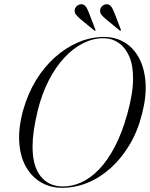

<svg xmlns="http://www.w3.org/2000/svg" viewBox="-20 -887 716 917"><path d="M476.5 -710.5Q531.5 -710.5 574.8 -684.5Q618 -658.5 644 -610Q670 -561.5 675 -494Q680 -426.5 658.5 -343.5Q638 -261 598.8 -195.5Q559.5 -130 508.2 -84Q457 -38 397.8 -14Q338.5 10 276.5 10Q221.5 10 177 -15.5Q132.5 -41 104.8 -89Q77 -137 72 -206.2Q67 -275.5 91 -362Q112.5 -438.5 151.2 -502.5Q190 -566.5 242 -613Q294 -659.5 353.8 -685Q413.5 -710.5 476.5 -710.5ZM279.5 3.5Q324.5 4 368.5 -16Q412.5 -36 453 -78Q493.5 -120 528 -185.5Q562.5 -251 588 -342.5Q602 -392.5 608.8 -434.5Q615.5 -476.5 615.5 -511Q616 -575 597.2 -617.8Q578.5 -660.5 546.2 -682.5Q514 -704.5 473.5 -704.5Q424.5 -704.5 376.8 -680.5Q329 -656.5 287 -611.2Q245 -566 212.2 -501.8Q179.5 -437.5 160 -358Q147.5 -306.5 141.5 -264.5Q135.5 -222.5 135.5 -188.5Q135 -93.5 174.2 -45Q213.5 3.5 279.5 3.5ZM403.5 -829 435.5 -746Q436.5 -744.5 436.5 -743.2Q436.5 -742 435.5 -741Q434.5 -740 433 -740.2Q431.5 -740.5 430 -741.5L361 -798.5Q350 -808 342.5 -817.5Q335 -827 337 -841Q339 -851 347 -858.2Q355 -865.5 366 -866.5Q379 -868 387.8 -857.8Q396.5 -847.5 403.5 -829ZM525 -829 557 -746Q558 -744.5 557.8 -743.2Q557.5 -742 557 -741Q555.5 -740 554.2 -740.2Q553 -740.5 551.5 -741.5L482.5 -798.5Q471 -808 463.8 -817.5Q456.5 -827 458.5 -841Q460.5 -851 468.2 -858.2Q476 -865.5 487 -866.5Q500.5 -868 509.2 -857.8Q518 -847.5 525 -829Z"/></svg>

Font: Fraunces 120pt Light
Style: Italic
Weight: 300
Italic angle: -16°
Version: Version 1.000;[b76b70a41]